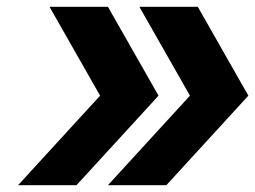

<svg xmlns="http://www.w3.org/2000/svg" viewBox="-20 -542 747 562"><path d="M296 0 536 -262 388 -522H559L707 -262L467 0ZM33 0 273 -262 125 -522H296L444 -262L204 0Z"/></svg>

Font: Tomorrow SemiBold
Style: Italic
Weight: 600
Italic angle: -10°
Designer: Tony de Marco, Monica Rizzolli
Foundry: Just in Type
Version: Version 2.002